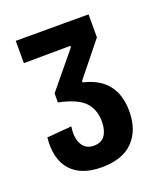

<svg xmlns="http://www.w3.org/2000/svg" viewBox="-86 -721 437 518"><g transform="rotate(-20 132.5 -462.0)"><path d="M120 -262Q61 -262 32 -294.5Q3 -327 9 -388L80 -394Q75 -363 85.5 -343.5Q96 -324 120 -324Q142 -324 152 -339Q162 -354 162 -378Q162 -413 141.5 -434.5Q121 -456 68 -467V-493L152 -595V-599L18 -598V-662H227V-596L149 -499V-495Q241 -474 241 -379Q241 -325 210.5 -293.5Q180 -262 120 -262Z"/></g></svg>

Font: Bricolage Grotesque 48pt Condensed
Style: Regular
Weight: 400
Width: 3
Designer: Mathieu Triay
Foundry: Atelier Triay
Version: Version 1.000; ttfautohint (v1.8.4.7-5d5b);gftools[0.9.32]